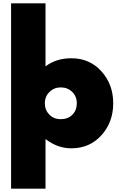

<svg xmlns="http://www.w3.org/2000/svg" viewBox="-20 -880 721 1160"><path d="M411 16Q327 16 255 -40V260H47V-860H255V-479Q319 -528 411 -528Q522 -528 593 -449Q664 -370 664 -256Q664 -142 593 -63Q522 16 411 16ZM347 -352Q307 -352 279 -324.5Q251 -297 251 -256Q251 -215 278 -187.5Q305 -160 347 -160Q391 -160 417.5 -187Q444 -214 444 -256Q444 -298 416 -325Q388 -352 347 -352Z"/></svg>

Font: Spartan MB
Style: Regular
Weight: 900
Designer: Matt Bailey
Foundry: Matt Bailey
Version: Version 001.001